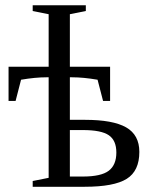

<svg xmlns="http://www.w3.org/2000/svg" viewBox="-20 -714 583 734"><path d="M512.7 -133.3Q512.7 -60.5 464.4 -30.3Q416 0 303.7 0H105V-22L166 -34.2V-418.5H157.7Q114.7 -418.5 60.5 -409.2L39.6 -328.1H12.7V-459H166V-659.7L105 -671.9V-693.8H308.1V-671.9L247.1 -659.7V-459H400.9V-328.1H374L353 -409.2Q298.8 -418.5 255.9 -418.5H247.1V-255.9H305.2Q411.6 -255.9 462.2 -227.1Q512.7 -198.2 512.7 -133.3ZM296.4 -39.1Q366.7 -39.1 395.8 -61.3Q424.8 -83.5 424.8 -130.9Q424.8 -177.2 396 -197Q367.2 -216.8 296.4 -216.8H247.1V-39.1Z"/></svg>

Font: Liberation Serif
Style: Regular
Weight: 400
Designer: Steve Matteson
Foundry: Ascender Corporation
Version: Version 2.1.5